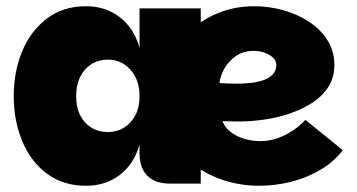

<svg xmlns="http://www.w3.org/2000/svg" viewBox="-20 -588 1142 615"><path d="M256 7Q182 7 130 -32Q78 -71 51 -136.5Q24 -202 24 -280Q24 -358 51 -423.5Q78 -489 130 -528.5Q182 -568 256 -568Q318 -568 363.5 -533Q409 -498 427 -435V-561H623V0H523Q477 0 452 -25Q427 -50 427 -96V-125Q409 -62 363.5 -27.5Q318 7 256 7ZM325 -165Q354 -165 377 -179Q400 -193 413.5 -218.5Q427 -244 427 -280Q427 -316 413.5 -342Q400 -368 377 -382.5Q354 -397 325 -397Q296 -397 273 -382.5Q250 -368 237 -342Q224 -316 224 -280Q224 -244 237 -218.5Q250 -193 273 -179Q296 -165 325 -165ZM809 7Q751 7 695.5 -11Q640 -29 595.5 -64.5Q551 -100 524.5 -153Q498 -206 498 -276Q498 -340 521 -393.5Q544 -447 585 -486Q626 -525 679.5 -546.5Q733 -568 794 -568Q841 -568 886.5 -555.5Q932 -543 969.5 -518.5Q1007 -494 1029 -459Q1051 -424 1051 -380Q1051 -339 1031 -308.5Q1011 -278 977.5 -257Q944 -236 904 -223Q864 -210 823.5 -204.5Q783 -199 750 -199Q739 -199 730 -199Q721 -199 712.5 -199.5Q704 -200 693 -200Q698 -183 715.5 -168Q733 -153 759 -144.5Q785 -136 813 -136Q844 -136 871 -146Q898 -156 920.5 -171.5Q943 -187 958 -204L1078 -107Q1049 -69 1005.5 -43.5Q962 -18 911.5 -5.5Q861 7 809 7ZM738 -320Q761 -320 783.5 -322.5Q806 -325 824.5 -331.5Q843 -338 854 -350Q865 -362 865 -380Q865 -394 854 -404Q843 -414 826.5 -419.5Q810 -425 793 -425Q759 -425 735 -408Q711 -391 698 -367Q685 -343 683 -322Q697 -321 710 -320.5Q723 -320 738 -320Z"/></svg>

Font: Parkinsans Light ExtraBold
Style: Regular
Weight: 800
Version: Version 1.000